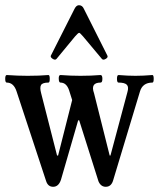

<svg xmlns="http://www.w3.org/2000/svg" viewBox="-21 -706 610 737"><path d="M196 -480Q191 -474 181.5 -480Q172 -486 174 -492L265 -672Q272 -686 282 -686Q295 -686 301 -672L391 -493Q395 -486 385 -480Q375 -474 370 -480L298 -566Q286 -580 283 -580Q279 -580 267 -566ZM183 11Q163 11 156 -11L43 -354Q32 -389 5 -389Q-1 -389 -1 -403.5Q-1 -418 5 -418Q47 -415 85 -415Q130 -415 165 -418Q170 -418 170 -403.5Q170 -389 165 -389Q142 -389 136.5 -379.5Q131 -370 137 -348L198 -109H202L256 -322L244 -360Q234 -389 211 -389Q205 -389 204.5 -403.5Q204 -418 211 -418Q250 -415 288 -415Q328 -415 365 -418Q372 -418 372 -403.5Q372 -389 365 -389Q325 -389 340 -348L400 -109H403L468 -352Q474 -372 466 -380.5Q458 -389 434 -389Q428 -389 428 -403.5Q428 -418 434 -418Q470 -415 499 -415Q528 -415 564 -418Q569 -418 569 -403.5Q569 -389 564 -389Q526 -389 516 -354L414 -16Q407 11 385 11Q366 11 357 -10L283 -244H279L213 -16Q204 11 183 11Z"/></svg>

Font: Junicode Cond Medium
Style: Regular
Weight: 500
Width: 3
Designer: Peter S. Baker
Version: Version 2.201